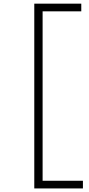

<svg xmlns="http://www.w3.org/2000/svg" viewBox="-20 -814 484 1050"><path d="M424.5 -794V-752H213V174.5H433.5V216.5H167.5V-794Z"/></svg>

Font: Hepta Slab Light
Style: Regular
Weight: 300
Designer: Michael LaGattuta
Foundry: Michael LaGattuta
Version: Version 1.102